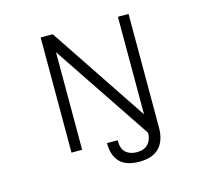

<svg xmlns="http://www.w3.org/2000/svg" viewBox="-120 -813 1241 1150"><g transform="rotate(-15 500.0 -238.0)"><path d="M772 31Q772 67 763 97.5Q754 128 734.5 150.5Q715 173 683.5 185.5Q652 198 607 198Q525 198 486 157.5Q447 117 447 40H513Q513 94 539 116.5Q565 139 607 139Q653 139 677 112.5Q701 86 701 44L293 -565V40H227V-674H302L706 -69V-674H772Z"/></g></svg>

Font: NanumGothicCoding
Style: Regular
Weight: 400
Monospace: yes
Designer: Kwon Bruce; Nicolas Noh; Sung-woo Choi; Go-un Cha; Soo-hyun Park;
Foundry: NHN Corporation
Version: Version 2.000;PS 1;hotconv 1.0.49;makeotf.lib2.0.14853